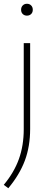

<svg xmlns="http://www.w3.org/2000/svg" viewBox="-28 -769 278 1019"><path d="M16 230 -8 212Q47 146 72.5 74.5Q98 3 98 -83V-540H132V-85Q132 8 104 83Q76 158 16 230ZM115 -686Q101.5 -686 92.8 -694.5Q84 -703 84 -717Q84 -731.5 92.8 -740.2Q101.5 -749 115 -749Q128.5 -749 137.2 -740.2Q146 -731.5 146 -717Q146 -703 137.2 -694.5Q128.5 -686 115 -686Z"/></svg>

Font: Encode Sans Expanded Expanded Thin
Style: Regular
Weight: 100
Width: 7
Designer: Multiple Designers
Foundry: Impallari Type
Version: Version 3.000; ttfautohint (v1.8.3) -l 8 -r 50 -G 200 -x 14 